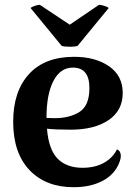

<svg xmlns="http://www.w3.org/2000/svg" viewBox="-20 -767 565 801"><path d="M484 -117Q484 -104 477 -87Q458 -39 408 -12.5Q358 14 287 14Q171 14 103 -57.5Q35 -129 35 -259Q35 -386 101 -458Q167 -530 289 -530Q378 -530 435 -490.5Q492 -451 492 -379Q492 -306 433 -266Q374 -226 275 -226Q211 -226 176 -230Q183 -143 220.5 -105Q258 -67 324 -67Q377 -67 414 -88Q451 -109 468 -144Q484 -137 484 -117ZM174 -276V-275L208 -274Q270 -274 311.5 -300Q353 -326 353 -400Q353 -485 284 -485Q232 -485 203 -429.5Q174 -374 174 -276ZM271 -664 393 -747Q402 -747 417 -742Q432 -737 433 -733L304 -576Q296 -572 272 -572Q245 -572 237 -576L108 -733Q109 -737 123.5 -742Q138 -747 146 -747Z"/></svg>

Font: Arima Madurai Black
Style: Regular
Weight: 900
Designer: Joana Correia and Natanael Gama
Foundry: NDISCOVER
Version: Version 1.019